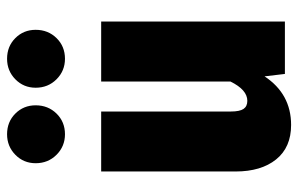

<svg xmlns="http://www.w3.org/2000/svg" viewBox="-174 -672 864 557"><g transform="rotate(-90 258.5 -394.0)"><path d="M474 0H322L315 -59Q264 18 174 18Q109 18 74 -25.5Q39 -69 39 -143V-533H213V-157Q213 -131 220.5 -120Q228 -109 244 -109Q276 -109 300 -158V-533H474ZM231 -723Q231 -687 207 -662.5Q183 -638 147 -638Q112 -638 87.5 -662.5Q63 -687 63 -723Q63 -758 87.5 -782Q112 -806 147 -806Q183 -806 207 -782Q231 -758 231 -723ZM450 -723Q450 -687 426 -662.5Q402 -638 366 -638Q331 -638 306.5 -662.5Q282 -687 282 -723Q282 -758 306.5 -782Q331 -806 366 -806Q402 -806 426 -782Q450 -758 450 -723Z"/></g></svg>

Font: Fira Sans Condensed ExtraBold
Style: Regular
Weight: 800
Width: 3
Designer: Carrois Corporate & Edenspiekermann AG
Foundry: Carrois Corporate GbR & Edenspiekermann AG
Version: Version 4.203